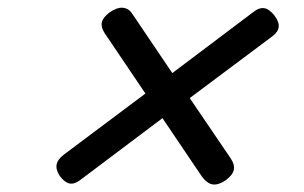

<svg xmlns="http://www.w3.org/2000/svg" viewBox="-20 -691 803 507"><path d="M576 -215Q557 -202 542 -204Q527 -206 513 -225L409 -379L191 -215Q176 -204 163.5 -206.5Q151 -209 138 -226Q127 -243 129.5 -256.5Q132 -270 149 -283L364 -444L256 -604Q246 -620 249 -632.5Q252 -645 269 -658Q289 -672 304.5 -670.5Q320 -669 329 -655L435 -498L650 -660Q664 -671 677 -669.5Q690 -668 704 -651Q717 -634 716 -620.5Q715 -607 699 -595L481 -432L589 -273Q600 -257 597.5 -243Q595 -229 576 -215Z"/></svg>

Font: Playwrite BE VLG
Style: Regular
Weight: 400
Designer: Veronika Burian, José Scaglione
Foundry: TypeTogether
Version: Version 1.002